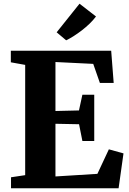

<svg xmlns="http://www.w3.org/2000/svg" viewBox="-20 -1017 698 1037"><path d="M116 -71V-666.5L38.5 -680.5V-743H580.5L594 -569H519.5L483.5 -672L279.5 -682V-417.5L406.5 -420.5L425 -505.5H489V-255.5H425L407 -346L279.5 -348.5V-64L506 -78L568 -210.5L647 -188.5L620.5 0H39.5V-59.5ZM337 -799.5 286 -842.5 409.5 -997 498.5 -928Q483.5 -908 463.8 -889Q444 -870 422.2 -853.2Q400.5 -836.5 379 -822.8Q357.5 -809 338 -799.5Z"/></svg>

Font: Merriweather 28pt ExtraBold
Style: Regular
Weight: 800
Version: Version 2.100